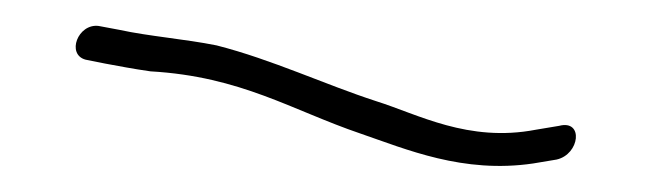

<svg xmlns="http://www.w3.org/2000/svg" viewBox="-20 -65 513 148"><path d="M46 -19 61 -16C72 -14 82 -12 96 -10C166 -6 205 20 258 38C293 50 337 69 391 61L409 58C427 54 430 27 411 32L393 35C341 45 302 23 270 13C230 0 190 -19 147 -30C122 -35 95 -37 72 -42L56 -45C40 -47 31 -23 46 -19ZM96 -10H95Z"/></svg>

Font: Stray Cat
Style: LtCnObl
Weight: 300
Version: Version 1.0